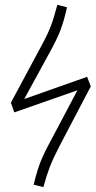

<svg xmlns="http://www.w3.org/2000/svg" viewBox="-20 -764 395 793"><path d="M216.8 -744.1 256.8 -733.9Q244.1 -677.2 229.7 -639.4Q215.3 -601.6 186 -548.8L80.1 -355L339.8 -446.8L355 -407.2L228 -165Q200.2 -111.8 186 -75.2Q171.9 -38.6 159.2 8.8L119.1 -1Q131.8 -55.7 146.7 -93.8Q161.6 -131.8 190.9 -185.1L299.8 -391.1L39.1 -299.8L24.9 -339.8L148.9 -570.8Q176.8 -621.6 190.2 -657.2Q203.6 -692.9 216.8 -744.1Z"/></svg>

Font: Fira Sans Compressed ExtraLight
Style: Italic
Weight: 250
Width: 3
Italic angle: -8°
Designer: Carrois Corporate & Edenspiekermann AG
Foundry: Carrois Corporate GbR & Edenspiekermann AG
Version: Version 4.203;PS 004.203;hotconv 1.0.88;makeotf.lib2.5.64775